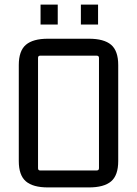

<svg xmlns="http://www.w3.org/2000/svg" viewBox="-20 -811 598 838"><path d="M402 -568H155Q146 -568 146 -558V-77Q146 -67 155 -67H402Q412 -67 412 -77V-558Q412 -568 402 -568ZM62 -108V-527Q62 -589 93 -615.5Q124 -642 189 -642H368Q434 -642 465 -615.5Q496 -589 496 -527V-108Q496 -46 465 -19.5Q434 7 368 7H189Q124 7 93 -19.5Q62 -46 62 -108ZM232 -704H157V-791H232ZM408 -704H333V-791H408Z"/></svg>

Font: Gemunu Libre ExtraLight
Style: Regular
Weight: 400
Version: Version 1.100